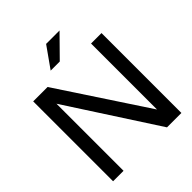

<svg xmlns="http://www.w3.org/2000/svg" viewBox="-227 -967 1103 1103"><g transform="rotate(-45 325.0 -415.0)"><path d="M603 0H486L133 -545V0H48V-649H165L518 -113V-649H603ZM443 -830 318 -703H244L334 -830Z"/></g></svg>

Font: Gamestation Display
Style: Regular
Weight: 400
Designer: Jonas Hecksher
Foundry: Jonas Hecksher, Playtypeª, e-types AS
Version: Version 1.003